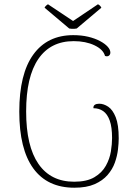

<svg xmlns="http://www.w3.org/2000/svg" viewBox="-20 -864 639 896"><path d="M327 12Q201 12 135.5 -78Q70 -168 70 -343Q70 -519 135.5 -609.5Q201 -700 322 -700Q360 -700 391.5 -692.5Q423 -685 446.5 -672.5Q470 -660 482.5 -646Q495 -632 495 -619Q495 -609 488 -604Q481 -599 470 -603Q462 -633 421 -652.5Q380 -672 324 -672Q216 -672 159 -589Q102 -506 102 -344Q102 -182 159.5 -99Q217 -16 326 -16Q385 -16 420.5 -37Q456 -58 474 -90.5Q492 -123 497.5 -157.5Q503 -192 503 -220Q503 -271 492 -301.5Q481 -332 461.5 -345.5Q442 -359 416 -359Q415 -370 422.5 -375Q430 -380 443 -380Q464 -380 485 -366Q506 -352 520 -317Q534 -282 534 -218Q534 -196 530.5 -166Q527 -136 516 -105Q505 -74 482 -47.5Q459 -21 421.5 -4.5Q384 12 327 12ZM338 -731Q332 -730 326.5 -729.5Q321 -729 315 -729.5Q309 -730 303 -731L188 -828Q190 -833 195 -837.5Q200 -842 204 -844L321 -766L437 -844Q442 -842 446.5 -837.5Q451 -833 453 -828Z"/></svg>

Font: Arima Thin
Style: Regular
Weight: 100
Designer: Joana Correia and Natanael Gama
Foundry: NDISCOVER
Version: Version 1.101;gftools[0.9.23]